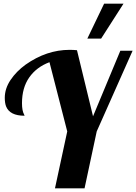

<svg xmlns="http://www.w3.org/2000/svg" viewBox="-20 -1020 738 1040"><path d="M277.8 0 344.2 -308.1 248 -683.1Q177.7 -656.7 138.4 -600.6Q99.1 -544.4 99.1 -460.9Q99.1 -420.4 110.4 -399.9Q112.8 -396 112.8 -393.1Q32.7 -393.1 12.7 -444.3Q5.9 -462.9 5.9 -490.2Q5.9 -540.5 37.4 -587.2Q68.8 -633.8 118.7 -669.9Q232.4 -750 356.9 -750Q377.4 -750 397 -748L483.9 -390.1L631.8 -745.1H698.2L503.9 -308.1L438 0ZM453.1 -811 543.9 -1000H648.9L527.8 -811Z"/></svg>

Font: UVF Lobster12
Style: Regular
Weight: 400
Designer: Pablo Impallari
Foundry: Pablo Impallari. www.impallari.com
Version: Version 1.004